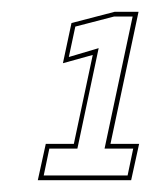

<svg xmlns="http://www.w3.org/2000/svg" viewBox="-20 -720 258 325"><path d="M44 -415 57.5 -476.5H105L137 -627L86.5 -613L101 -681L174 -700H214.5L167 -476.5H215.5L202 -415ZM54 -423H196L205.5 -468.5H157L204.5 -692H173L107.5 -675L96.5 -623.5L147 -638.5L111 -468.5H63.5Z"/></svg>

Font: Tourney Condensed Thin
Style: Italic
Weight: 100
Width: 3
Italic angle: -12°
Designer: Tyler Finck
Foundry: Etcetera Type Co
Version: Version 1.010; ttfautohint (v1.8.3)